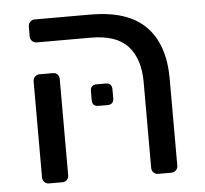

<svg xmlns="http://www.w3.org/2000/svg" viewBox="-45 -619 710 666"><g transform="rotate(-5 309.5 -285.5)"><path d="M480 0Q470 0 463.5 -6.5Q457 -13 457 -23V-322Q457 -402 417 -446.5Q377 -491 288 -491H100Q90 -491 83.5 -497.5Q77 -504 77 -514V-548Q77 -558 83.5 -564.5Q90 -571 100 -571H293Q423 -571 485.5 -508Q548 -445 548 -325V-23Q548 -13 541.5 -6.5Q535 0 525 0ZM100 0Q90 0 83.5 -6.5Q77 -13 77 -23V-357Q77 -367 83.5 -373.5Q90 -380 100 -380H146Q156 -380 162 -373.5Q168 -367 168 -357V-23Q168 -13 162 -6.5Q156 0 146 0ZM294 -253Q272 -253 272 -275V-306Q272 -328 294 -328H325Q347 -328 347 -306V-275Q347 -253 325 -253Z"/></g></svg>

Font: DVN-Rubik
Style: Regular
Weight: 400
Designer: Hubert and Fischer
Foundry: Hubert & Fischer
Version: Version 2.102